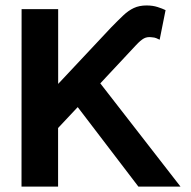

<svg xmlns="http://www.w3.org/2000/svg" viewBox="-20 -694 710 714"><path d="M353 -384 651.3 0H494.7L269 -295.7L196 -218V0H60L60.3 -660H196.3V-382L394 -592.7Q418.7 -618 438 -636.3Q457.3 -654.7 477.7 -664.2Q498 -673.7 525 -673.7Q548 -673.7 566.2 -667.8Q584.3 -662 595.7 -656.3L573.7 -546.3Q567 -549.7 560.8 -552.2Q554.7 -554.7 545.3 -555.3Q528 -558 515.3 -551.2Q502.7 -544.3 486 -526.3Z"/></svg>

Font: Nata Sans
Style: Regular
Weight: 400
Designer: Daniel Uzquiano Cruz
Version: Version 1.001